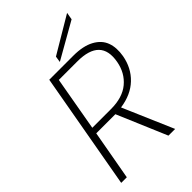

<svg xmlns="http://www.w3.org/2000/svg" viewBox="-264 -994 1089 1089"><g transform="rotate(-45 280.5 -449.5)"><path d="M502 -501Q531.7 -663.1 344.2 -663.1H195.8L138.2 -336.9H288.1Q380.9 -336.9 434.6 -381.6Q488.3 -426.3 502 -501ZM158.2 -702.1H351.1Q429.2 -702.1 477.8 -675.8Q526.4 -649.4 542.7 -605Q559.1 -560.5 548.8 -501Q534.2 -420.4 479.5 -368.2Q424.8 -315.9 335 -303.2L465.8 0H412.1L285.2 -298.8H280.8H131.8L78.1 0H33.2ZM277.8 -768.1 498 -898.9 490.2 -855 272 -731Z"/></g></svg>

Font: SVN-Poppins ExtraLight
Style: Italic
Weight: 200
Italic angle: -10°
Designer: Ninad Kale (Devanagari), Jonny Pinhorn (Latin)
Foundry: Indian Type Foundry
Version: Version 3.002 2017